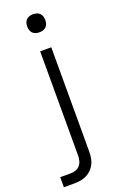

<svg xmlns="http://www.w3.org/2000/svg" viewBox="-189 -773 666 1039"><g transform="rotate(-20 143.5 -253.5)"><path d="M-13 215V157H48Q63 157 77 152Q91 147 100.5 136Q110 125 114 110.5Q118 96 118 81V-520H182V81Q182 99 179 117Q176 135 168 151Q160 167 147 180Q134 193 118 201Q102 209 84 212Q66 215 48 215ZM150 -618Q139 -618 129 -621Q119 -624 111.5 -631.5Q104 -639 101 -649Q98 -659 98 -670Q98 -681 101 -691Q104 -701 111.5 -708.5Q119 -716 129 -719Q139 -722 150 -722Q161 -722 171 -719Q181 -716 188.5 -708.5Q196 -701 199 -691Q202 -681 202 -670Q202 -659 199 -649Q196 -639 188.5 -631.5Q181 -624 171 -621Q161 -618 150 -618Z"/></g></svg>

Font: Iosevka Aile Custom Light
Style: Regular
Weight: 300
Designer: Belleve Invis
Foundry: Belleve Invis
Version: Version 17.0.2; ttfautohint (v1.8.3)